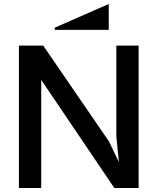

<svg xmlns="http://www.w3.org/2000/svg" viewBox="-20 -944 791 964"><path d="M255 -794H526V-924L255 -805ZM75 0H187V-543L554 0H676V-715H564V-260L577 -130L527 -234L197 -715H75Z"/></svg>

Font: LaHaus Display SemiBold
Style: Regular
Weight: 600
Designer: We are Make, BastardaType, Dalton Maag Ltd
Foundry: BastardaType, Dalton Maag Ltd
Version: Version 3.100;Glyphs 3.3 (3331)